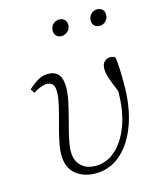

<svg xmlns="http://www.w3.org/2000/svg" viewBox="-111 -805 740 897"><g transform="rotate(-15 258.5 -356.5)"><path d="M240 13Q184 13 145.5 -18Q107 -49 107 -113Q107 -142 115.5 -180.5Q124 -219 135.5 -260.5Q147 -302 155.5 -339.5Q164 -377 164 -403Q164 -430 153.5 -440Q143 -450 127 -450Q99 -450 61 -425L48 -445Q77 -471 98.5 -482.5Q120 -494 145 -494Q211 -494 211 -412Q211 -382 202.5 -342Q194 -302 182.5 -259.5Q171 -217 162.5 -179Q154 -141 154 -115Q154 -72 179.5 -46.5Q205 -21 250 -21Q302 -21 345 -58Q388 -95 414.5 -165Q441 -235 441 -332Q421 -379 413 -403.5Q405 -428 405 -447Q405 -472 417.5 -483Q430 -494 446 -494Q463 -494 470 -484Q473 -465 474.5 -432Q476 -399 476 -355Q476 -247 446.5 -164Q417 -81 364 -34Q311 13 240 13ZM253 -648Q238 -648 228 -657Q218 -666 218 -682Q218 -702 231 -714Q244 -726 261 -726Q276 -726 286 -716.5Q296 -707 296 -692Q296 -673 283 -660.5Q270 -648 253 -648ZM437 -648Q422 -648 412 -657Q402 -666 402 -682Q402 -702 415 -714Q428 -726 444 -726Q459 -726 469 -716.5Q479 -707 479 -692Q479 -673 466.5 -660.5Q454 -648 437 -648Z"/></g></svg>

Font: Source Serif 4 SmText Light
Style: Italic
Weight: 300
Italic angle: -12°
Designer: Frank Grießhammer
Foundry: Adobe
Version: Version 4.005;hotconv 1.1.0;makeotfexe 2.6.0